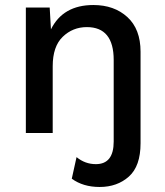

<svg xmlns="http://www.w3.org/2000/svg" viewBox="-20 -530 659 765"><path d="M352 -510Q435 -510 487.5 -462Q540 -414 540 -324V41Q540 132 493.5 173.5Q447 215 377 215Q311 215 266 182L285 96Q319 124 362 124Q433 124 433 34V-291Q433 -422 326 -422Q270 -422 230 -383.5Q190 -345 190 -266V0H83V-500H178L183 -413Q231 -510 352 -510Z"/></svg>

Font: Elaine Sans Medium
Style: Regular
Weight: 500
Designer: Wei Huang
Foundry: Wei Huang
Version: Version 2.001;PS 002.001;hotconv 1.0.88;makeotf.lib2.5.64775